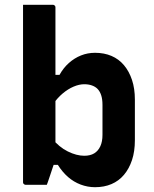

<svg xmlns="http://www.w3.org/2000/svg" viewBox="-20 -770 640 800"><path d="M175 0Q165 0 148 0Q131 0 114 0Q97 0 87 0Q84 0 81.5 -1.5Q79 -3 77.5 -5Q76 -7 76 -11Q76 -86 76 -160.5Q76 -235 76 -310Q76 -385 76 -460Q76 -535 76 -610Q76 -645 76 -680Q76 -715 76 -750Q92 -750 107 -750Q122 -750 138 -750Q154 -750 169 -750Q184 -750 200 -750Q204 -750 206 -748.5Q208 -747 209.5 -745Q211 -743 211 -739Q211 -659 211 -580Q211 -501 211 -422.5Q211 -344 211 -265Q211 -186 211 -106Q211 -106 207.5 -95Q204 -84 198.5 -68.5Q193 -53 188 -37Q183 -21 179 -10.5Q175 0 175 0ZM180 -83 196 -194Q226 -157 262.5 -139Q299 -121 331 -121Q356 -121 372.5 -131Q389 -141 398 -160.5Q407 -180 407 -208V-333Q407 -357 401.5 -373.5Q396 -390 386 -400Q377 -409 363 -414Q349 -419 331 -419Q310 -419 286.5 -409Q263 -399 240.5 -380Q218 -361 200 -334V-458H228Q244 -487 267 -507.5Q290 -528 317.5 -539Q345 -550 376 -550Q414 -550 444.5 -537Q475 -524 496.5 -498.5Q518 -473 530 -437Q542 -401 542 -355V-186Q542 -139 530 -103Q518 -67 496.5 -41.5Q475 -16 444.5 -3Q414 10 376 10Q345 10 316 -1Q287 -12 263.5 -32.5Q240 -53 221 -83Z"/></svg>

Font: Recursive Monospace
Style: Bold
Weight: 700
Version: Version 1.047